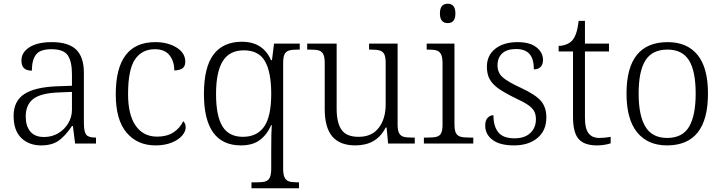

<svg xmlns="http://www.w3.org/2000/svg" viewBox="-20 -770 3877 1030"><path d="M53 -148Q53 -227 109 -264.5Q165 -302 283 -307L366 -310V-372Q366 -439 344 -472.5Q322 -506 256 -506Q195 -506 173 -477Q151 -448 151 -391Q123 -391 109 -404Q95 -417 95 -446Q95 -489 138 -516.5Q181 -544 258 -544Q347 -544 388.5 -504Q430 -464 430 -379V-112Q430 -64 442 -48Q454 -32 491 -32H495V0H383L371 -94H366Q334 -45 297.5 -17.5Q261 10 201 10Q135 10 94 -30Q53 -70 53 -148ZM366 -181V-277L292 -274Q197 -270 157.5 -238.5Q118 -207 118 -145Q118 -94 142.5 -64.5Q167 -35 216 -35Q259 -35 293 -55.5Q327 -76 346.5 -109.5Q366 -143 366 -181Z M601 -264Q601 -544 813 -544Q880 -544 927 -515Q974 -486 974 -439Q974 -415 959.5 -404Q945 -393 915 -392Q915 -441 889.5 -473.5Q864 -506 811 -506Q741 -506 704 -451Q667 -396 667 -265Q667 -154 708 -95.5Q749 -37 823 -37Q875 -37 910 -59.5Q945 -82 963 -120Q976 -108 976 -86Q976 -65 957 -42.5Q938 -20 901 -5Q864 10 814 10Q717 10 659 -58.5Q601 -127 601 -264Z M1329 208H1360Q1389 208 1404.5 203Q1420 198 1427.5 182Q1435 166 1435 133V36Q1435 -62 1438 -99H1435Q1412 -47 1373.5 -18.5Q1335 10 1273 10Q1074 10 1074 -266Q1074 -409 1125.5 -477.5Q1177 -546 1278 -546Q1391 -546 1434 -447H1439L1450 -536H1588V-504H1579Q1547 -504 1530.5 -499Q1514 -494 1506.5 -479Q1499 -464 1499 -431V135Q1499 167 1507 182.5Q1515 198 1530 203Q1545 208 1574 208H1584V240H1329ZM1435 -267Q1435 -383 1401.5 -441.5Q1368 -500 1288 -500Q1211 -500 1175 -442Q1139 -384 1139 -265Q1139 -148 1173.5 -92Q1208 -36 1283 -36Q1358 -36 1396.5 -90Q1435 -144 1435 -267Z M1722 -185V-433Q1722 -464 1714 -479.5Q1706 -495 1690 -499.5Q1674 -504 1642 -504H1628V-536H1786V-186Q1786 -112 1812 -74Q1838 -36 1904 -36Q1975 -36 2012 -84.5Q2049 -133 2049 -210V-431Q2049 -464 2041.5 -479Q2034 -494 2017.5 -499Q2001 -504 1970 -504H1960V-536H2113V-102Q2113 -71 2121 -56Q2129 -41 2144.5 -36.5Q2160 -32 2188 -32H2205V0H2062L2054 -86H2049Q2024 -37 1983.5 -13.5Q1943 10 1886 10Q1804 10 1763 -37.5Q1722 -85 1722 -185Z M2340 -698Q2340 -750 2382 -750Q2423 -750 2423 -698Q2423 -646 2382 -646Q2340 -646 2340 -698ZM2254 -32H2274Q2306 -32 2322.5 -36.5Q2339 -41 2346.5 -55.5Q2354 -70 2354 -102V-431Q2354 -463 2346 -478.5Q2338 -494 2323 -499Q2308 -504 2279 -504H2269V-536H2418V-105Q2418 -72 2425.5 -57Q2433 -42 2449.5 -37Q2466 -32 2498 -32H2519V0H2254Z M2583 -96Q2583 -125 2596.5 -138.5Q2610 -152 2627 -152Q2627 -93 2653 -60.5Q2679 -28 2740 -28Q2795 -28 2825 -56.5Q2855 -85 2855 -130Q2855 -155 2846 -172.5Q2837 -190 2813.5 -206.5Q2790 -223 2744 -244Q2685 -273 2653.5 -295.5Q2622 -318 2607 -345Q2592 -372 2592 -412Q2592 -473 2637 -508.5Q2682 -544 2757 -544Q2823 -544 2858 -516Q2893 -488 2893 -449Q2893 -425 2880.5 -411.5Q2868 -398 2844 -398Q2844 -454 2820.5 -480.5Q2797 -507 2749 -507Q2699 -507 2674 -483.5Q2649 -460 2649 -420Q2649 -380 2676.5 -355.5Q2704 -331 2774 -299Q2852 -263 2881.5 -229Q2911 -195 2911 -140Q2911 -70 2863.5 -30Q2816 10 2737 10Q2662 10 2622.5 -19.5Q2583 -49 2583 -96Z M3054 -143V-494H2977V-524Q2997 -524 3016 -531Q3035 -538 3048 -551Q3076 -580 3084 -658H3118V-536H3247V-494H3118V-137Q3118 -81 3137 -55.5Q3156 -30 3195 -30Q3225 -30 3256 -36V-1Q3221 10 3182 10Q3114 10 3084 -24.5Q3054 -59 3054 -143Z M3341 -268Q3341 -544 3562 -544Q3666 -544 3722 -475.5Q3778 -407 3778 -268Q3778 10 3558 10Q3455 10 3398 -60Q3341 -130 3341 -268ZM3712 -268Q3712 -389 3676 -446.5Q3640 -504 3561 -504Q3479 -504 3442.5 -446Q3406 -388 3406 -268Q3406 -150 3442.5 -90Q3479 -30 3559 -30Q3641 -30 3676.5 -90Q3712 -150 3712 -268Z"/></svg>

Font: Noto Serif Light
Style: Regular
Weight: 300
Designer: Monotype Design Team
Foundry: Monotype Imaging Inc.
Version: Version 1.001